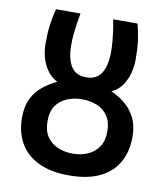

<svg xmlns="http://www.w3.org/2000/svg" viewBox="-80 -759 720 835"><g transform="rotate(10 280.0 -342.0)"><path d="M280 9Q199 9 144.5 -17.5Q90 -44 63 -92Q36 -140 36 -204Q36 -252 52.5 -286.5Q69 -321 97.5 -344Q126 -367 160 -383Q131 -398 113.5 -424Q96 -450 88.5 -479.5Q81 -509 81 -538Q81 -586 85.5 -620Q90 -654 100 -693H208Q203 -666 199.5 -642.5Q196 -619 194 -597Q192 -575 192 -551Q192 -491 213 -457.5Q234 -424 280 -424Q326 -424 347 -457.5Q368 -491 368 -551Q368 -575 366 -597Q364 -619 361 -642.5Q358 -666 352 -693H460Q470 -654 474.5 -620Q479 -586 479 -538Q479 -509 471.5 -479Q464 -449 447 -423.5Q430 -398 399 -383Q434 -368 462 -344.5Q490 -321 507 -286.5Q524 -252 524 -204Q524 -140 497.5 -92Q471 -44 417 -17.5Q363 9 280 9ZM280 -87Q316 -87 346 -100Q376 -113 394 -139.5Q412 -166 412 -208Q412 -250 394 -276.5Q376 -303 346 -315Q316 -327 280 -327Q245 -327 214.5 -314.5Q184 -302 166 -276Q148 -250 148 -208Q148 -166 165.5 -139.5Q183 -113 213.5 -100Q244 -87 280 -87Z"/></g></svg>

Font: Ubuntu Sans Mono Medium
Style: Regular
Weight: 500
Monospace: yes
Designer: Dalton Maag Ltd
Foundry: Dalton Maag Ltd
Version: Version 1.006